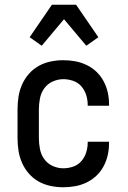

<svg xmlns="http://www.w3.org/2000/svg" viewBox="-20 -782 540 810"><path d="M247 8Q220 8 193.5 2.5Q167 -3 143.5 -16Q120 -29 102 -49.5Q84 -70 73 -95Q62 -120 58 -146.5Q54 -173 54 -200V-320Q54 -347 58 -373.5Q62 -400 73 -425Q84 -450 102 -470.5Q120 -491 143.5 -504Q167 -517 193.5 -522.5Q220 -528 247 -528Q272 -528 297 -523.5Q322 -519 345 -508Q368 -497 386.5 -479.5Q405 -462 417 -439.5Q429 -417 434.5 -392.5Q440 -368 440 -342V-336H350V-340Q350 -361 343.5 -381.5Q337 -402 323 -418Q309 -434 288.5 -441Q268 -448 247 -448Q224 -448 202 -438Q180 -428 166.5 -409Q153 -390 148.5 -366.5Q144 -343 144 -320V-200Q144 -177 148.5 -153.5Q153 -130 166.5 -111Q180 -92 202 -82Q224 -72 247 -72Q268 -72 288.5 -79Q309 -86 323 -102Q337 -118 343.5 -138.5Q350 -159 350 -180V-184H440V-178Q440 -152 434.5 -127.5Q429 -103 417 -80.5Q405 -58 386.5 -40.5Q368 -23 345 -12Q322 -1 297 3.5Q272 8 247 8ZM156 -589 105 -625 199 -762H301L395 -625L344 -589L250 -701Z"/></svg>

Font: Iosevka Term Curly Medium
Style: Regular
Weight: 500
Designer: Belleve Invis
Foundry: Belleve Invis
Version: Version 32.3.0